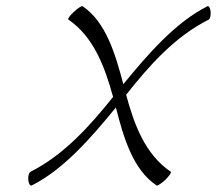

<svg xmlns="http://www.w3.org/2000/svg" viewBox="-20 -575 698 618"><path d="M82 22C184 -29 273 -131 353 -229C378 -131 408 -29 484 22C486 24 499 16 512 4C524 -8 532 -19 530 -22C448 -77 412 -173 386 -270C461 -365 544 -458 652 -512C656 -514 659 -525 658 -537C657 -549 652 -557 648 -555C546 -504 457 -402 377 -304C351 -402 321 -504 246 -555C243 -557 231 -549 218 -537C205 -525 197 -514 200 -512C281 -457 317 -361 344 -263C268 -168 185 -76 78 -22C73 -19 70 -8 71 4C72 16 77 24 82 22Z"/></svg>

Font: Nupuram Thin Italic
Style: Regular
Weight: 100
Designer: Santhosh Thottingal (santhosh.thottingal@gmail.com)
Foundry: SMC
Version: Version 1.000